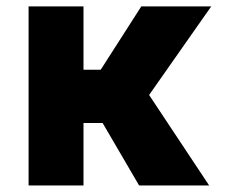

<svg xmlns="http://www.w3.org/2000/svg" viewBox="-20 -565 724 585"><path d="M234.4 -545.5V-352.6H286.9L410.5 -545.5H623.6L434.3 -275.6L617.2 0H403.8L292.6 -190.3H234.4V0H67.1V-545.5Z"/></svg>

Font: Inter P Extra Bold
Style: Regular
Weight: 800
Designer: Rasmus Andersson
Foundry: rsms
Version: Version 3.018;git-588b23468